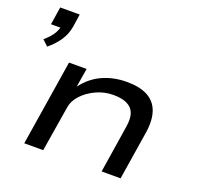

<svg xmlns="http://www.w3.org/2000/svg" viewBox="-132 -905 1078 1047"><g transform="rotate(20 407.5 -381.5)"><path d="M50 -538 17 -569Q47 -594 64 -619.5Q81 -645 86 -675L98 -660H28L44 -763H157L146 -688Q138 -642 112.5 -605Q87 -568 50 -538ZM113 0 192 -497H294L276 -388Q322 -449 386 -477.5Q450 -506 525 -506Q600 -506 646 -481.5Q692 -457 710 -407.5Q728 -358 717 -284L672 0H562L605 -275Q613 -325 602 -354.5Q591 -384 561 -399Q531 -414 481 -414Q428 -414 381 -392Q334 -370 303 -336.5Q272 -303 266 -264L223 0Z"/></g></svg>

Font: Nunito Sans 7pt Expanded Medium
Style: Italic
Weight: 500
Width: 7
Italic angle: -9°
Designer: Vernon Adams
Foundry: Vernon Adams
Version: Version 3.101;gftools[0.9.27]